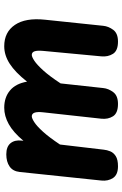

<svg xmlns="http://www.w3.org/2000/svg" viewBox="149 -740 591 930"><g transform="rotate(-90 445.0 -275.5)"><path d="M104 0Q63 0 47.2 -24.2Q31.5 -48.5 35 -80.5L76.5 -476Q80 -509 103 -525Q126 -541 162 -541Q199 -541 215.8 -520.5Q232.5 -500 228.5 -467L227.5 -458Q268.5 -507 308 -529Q347.5 -551 387.5 -551Q438 -551 471.2 -523.2Q504.5 -495.5 514 -440.5Q559.5 -498 600.8 -524.5Q642 -551 685.5 -551Q754 -551 789 -499.2Q824 -447.5 814 -353.5L784.5 -71.5Q782 -46 765 -23Q748 0 708 0Q664 0 648.8 -24.2Q633.5 -48.5 636.5 -80.5L663 -363Q665.5 -390.5 661 -404Q656.5 -417.5 643.5 -417.5Q634 -417.5 615 -405Q596 -392.5 568.5 -362.2Q541 -332 505.5 -278L483 -71.5Q480.5 -46 463.2 -23Q446 0 406 0Q361.5 0 346.2 -24.2Q331 -48.5 334.5 -80.5L365.5 -363Q368.5 -390.5 363.8 -404Q359 -417.5 346 -417.5Q336.5 -417.5 317.5 -405.2Q298.5 -393 271.5 -363.2Q244.5 -333.5 209.5 -281L184.5 -69Q183 -53.5 176.5 -37.5Q170 -21.5 153.2 -10.8Q136.5 0 104 0Z"/></g></svg>

Font: Edu SA Hand
Style: Regular
Weight: 400
Designer: Tina and Corey Anderson, Eben Sorkin, Mirko Velimirovic
Foundry: Google for Education
Version: Version 2.000